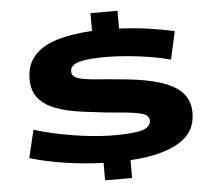

<svg xmlns="http://www.w3.org/2000/svg" viewBox="-59 -870 1164 1041"><g transform="rotate(-5 522.5 -350.0)"><path d="M471 105V10Q370 7 263.5 -9Q157 -25 72 -51L108 -202Q174 -182 250 -166.5Q326 -151 402.5 -142.5Q479 -134 546 -134Q649 -134 695 -148Q741 -162 741 -197Q741 -226 701.5 -237Q662 -248 584 -254Q506 -260 393 -275Q307 -285 243.5 -307.5Q180 -330 145.5 -370.5Q111 -411 111 -477Q111 -554 154 -603Q197 -652 277.5 -677Q358 -702 471 -708V-805H618V-708Q697 -705 774.5 -694Q852 -683 918 -668L884 -516Q838 -529 778 -539Q718 -549 653 -555Q588 -561 529 -561Q433 -561 386 -547Q339 -533 339 -499Q339 -472 370.5 -461Q402 -450 468 -445Q534 -440 635 -430Q744 -419 819.5 -395Q895 -371 935 -328.5Q975 -286 975 -218Q975 -112 881 -57Q787 -2 618 8V105Z"/></g></svg>

Font: Georama ExtraExtended
Style: Bold
Weight: 700
Width: 8
Designer: Jean-Baptiste Levee
Foundry: Production Type
Version: Version 1.000